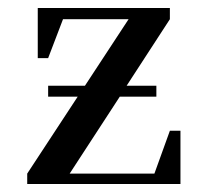

<svg xmlns="http://www.w3.org/2000/svg" viewBox="-20 -459 515 479"><path d="M47.9 0V-25.9L173.8 -217.8H100.1V-245.1H191.9L300.8 -411.1H137.2L100.1 -314H74.2V-439H403.8V-411.1L295.9 -245.1H370.1V-217.8H278.8L153.8 -25.9H365.2L403.8 -132.8H430.2V0Z"/></svg>

Font: Dihjauti S
Style: Bold
Weight: 700
Designer: T. Christopher White
Version: Version 3.0.0